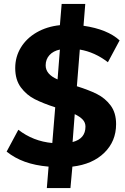

<svg xmlns="http://www.w3.org/2000/svg" viewBox="-20 -848 640 984"><path d="M575 -212Q575 -124 514.5 -65Q454 -6 351 6L341 116H220L229 6Q160 0 107.5 -19Q55 -38 14 -71L74 -183Q150 -124 248 -115L263 -298Q201 -318 158.5 -339.5Q116 -361 87 -400Q58 -439 58 -499Q58 -557 87 -604.5Q116 -652 168 -682Q220 -712 287 -719L296 -828H417L408 -716Q531 -698 593 -641L533 -529Q466 -581 389 -594L374 -406Q435 -387 477 -366Q519 -345 547 -307.5Q575 -270 575 -212ZM275 -441 287 -594Q253 -587 233.5 -565.5Q214 -544 214 -513Q214 -467 275 -441ZM418 -199Q418 -220 404 -235Q390 -250 363 -263L352 -120Q418 -137 418 -199Z"/></svg>

Font: Muli ExtraBold
Style: Italic
Weight: 800
Italic angle: -4.541°
Designer: Vernon Adams
Foundry: Vernon Adams
Version: Version 2.000